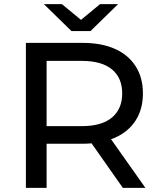

<svg xmlns="http://www.w3.org/2000/svg" viewBox="-20 -907 767 927"><path d="M105 0V-700H378Q470 -700 535 -671Q600 -642 635 -587Q670 -532 670 -456Q670 -380 635 -325.5Q600 -271 535 -242Q526 -238 516 -235L682 0H573L422 -215Q401 -213 378 -213H205V0ZM205 -298H375Q471 -298 520.5 -339.5Q570 -381 570 -456Q570 -531 520.5 -572Q471 -613 375 -613H205ZM325 -757 192 -887H279L371 -811L463 -887H550L417 -757Z"/></svg>

Font: Montserrat Z Med
Style: Regular
Weight: 500
Designer: Julieta Ulanovsky
Foundry: Julieta Ulanovsky
Version: Version 8.000